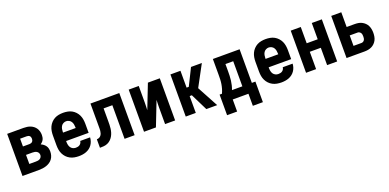

<svg xmlns="http://www.w3.org/2000/svg" viewBox="-6 -1303 4511 2227"><g transform="rotate(-20 2250.0 -189.5)"><path d="M58 0V-520H260Q281 -520 302.5 -517Q324 -514 344 -506Q364 -498 381 -484.5Q398 -471 409.5 -453Q421 -435 426.5 -414Q432 -393 432 -371Q432 -357 429.5 -342.5Q427 -328 420.5 -315Q414 -302 404 -291.5Q394 -281 382 -272Q399 -265 414 -253.5Q429 -242 439.5 -227Q450 -212 454 -194Q458 -176 458 -157Q458 -133 451.5 -110Q445 -87 431 -67.5Q417 -48 396.5 -34.5Q376 -21 353.5 -13.5Q331 -6 307.5 -3Q284 0 260 0ZM180 -320H260Q270 -320 279.5 -323Q289 -326 296 -333Q303 -340 306 -349.5Q309 -359 309 -369Q309 -379 306 -388.5Q303 -398 296 -404.5Q289 -411 279.5 -413.5Q270 -416 260 -416H180ZM180 -104H260Q273 -104 286.5 -106Q300 -108 311.5 -115Q323 -122 329.5 -134Q336 -146 336 -159Q336 -173 329.5 -185Q323 -197 311.5 -204Q300 -211 286.5 -213.5Q273 -216 260 -216H180Z M752 8Q725 8 697.5 3Q670 -2 645.5 -15Q621 -28 602 -48Q583 -68 571 -93Q559 -118 554.5 -145Q550 -172 550 -200V-320Q550 -347 554.5 -374.5Q559 -402 570.5 -426.5Q582 -451 601 -471.5Q620 -492 644 -505Q668 -518 695.5 -523Q723 -528 750 -528Q777 -528 804.5 -523Q832 -518 856 -505Q880 -492 899 -471.5Q918 -451 929.5 -426.5Q941 -402 945.5 -374.5Q950 -347 950 -320V-208H672V-200Q672 -181 675.5 -162.5Q679 -144 689 -128.5Q699 -113 716.5 -104.5Q734 -96 752 -96Q765 -96 778 -99Q791 -102 801.5 -109.5Q812 -117 818.5 -128.5Q825 -140 826 -153H948Q947 -130 939.5 -107Q932 -84 918.5 -64.5Q905 -45 886 -30.5Q867 -16 845 -7.5Q823 1 799.5 4.5Q776 8 752 8ZM672 -312H828V-320Q828 -338 824.5 -356.5Q821 -375 811.5 -390.5Q802 -406 785 -415Q768 -424 750 -424Q732 -424 715 -415Q698 -406 688.5 -390.5Q679 -375 675.5 -356.5Q672 -338 672 -320Z M1014 0V-105Q1029 -105 1042.5 -111Q1056 -117 1065 -128.5Q1074 -140 1078.5 -154Q1083 -168 1084.5 -182.5Q1086 -197 1086 -212Q1086 -227 1086 -241V-520H1442V0H1318V-415H1210V-261Q1210 -237 1209.5 -213.5Q1209 -190 1206 -166.5Q1203 -143 1196 -120Q1189 -97 1177 -76.5Q1165 -56 1147.5 -39.5Q1130 -23 1108 -13.5Q1086 -4 1062 -2Q1038 0 1014 0Z M1558 0V-520H1682V-312Q1682 -289 1681 -266.5Q1680 -244 1679 -222L1795 -520H1942V0H1818V-208Q1818 -231 1819 -253.5Q1820 -276 1821 -298L1705 0Z M2073 0V-520H2197V-312H2224L2310 -485L2327 -520H2461L2321 -260L2461 0H2327L2224 -208H2197V0Z M2529 149V-105H2558Q2570 -130 2578 -157.5Q2586 -185 2590.5 -212.5Q2595 -240 2596 -268.5Q2597 -297 2597 -325V-520H2927V-105H2971V149H2847V0H2653V149ZM2810 -105V-415H2714V-325Q2714 -297 2713 -269Q2712 -241 2708.5 -213.5Q2705 -186 2698.5 -158.5Q2692 -131 2682 -105Z M3252 8Q3225 8 3197.5 3Q3170 -2 3145.5 -15Q3121 -28 3102 -48Q3083 -68 3071 -93Q3059 -118 3054.5 -145Q3050 -172 3050 -200V-320Q3050 -347 3054.5 -374.5Q3059 -402 3070.5 -426.5Q3082 -451 3101 -471.5Q3120 -492 3144 -505Q3168 -518 3195.5 -523Q3223 -528 3250 -528Q3277 -528 3304.5 -523Q3332 -518 3356 -505Q3380 -492 3399 -471.5Q3418 -451 3429.5 -426.5Q3441 -402 3445.5 -374.5Q3450 -347 3450 -320V-208H3172V-200Q3172 -181 3175.5 -162.5Q3179 -144 3189 -128.5Q3199 -113 3216.5 -104.5Q3234 -96 3252 -96Q3265 -96 3278 -99Q3291 -102 3301.5 -109.5Q3312 -117 3318.5 -128.5Q3325 -140 3326 -153H3448Q3447 -130 3439.5 -107Q3432 -84 3418.5 -64.5Q3405 -45 3386 -30.5Q3367 -16 3345 -7.5Q3323 1 3299.5 4.5Q3276 8 3252 8ZM3172 -312H3328V-320Q3328 -338 3324.5 -356.5Q3321 -375 3311.5 -390.5Q3302 -406 3285 -415Q3268 -424 3250 -424Q3232 -424 3215 -415Q3198 -406 3188.5 -390.5Q3179 -375 3175.5 -356.5Q3172 -338 3172 -320Z M3558 0V-520H3682V-319H3818V-520H3942V0H3818V-214H3682V0Z M4058 0V-520H4182V-338H4280Q4303 -338 4325.5 -334.5Q4348 -331 4368.5 -320.5Q4389 -310 4405.5 -294Q4422 -278 4432 -257.5Q4442 -237 4446 -214.5Q4450 -192 4450 -169Q4450 -146 4446 -123.5Q4442 -101 4432 -81Q4422 -61 4405.5 -44.5Q4389 -28 4368.5 -18Q4348 -8 4325.5 -4Q4303 0 4280 0ZM4280 -105Q4291 -105 4301 -110.5Q4311 -116 4317 -126Q4323 -136 4324.5 -147Q4326 -158 4326 -169Q4326 -180 4324.5 -191.5Q4323 -203 4317 -212.5Q4311 -222 4301 -228Q4291 -234 4280 -234H4182V-105Z"/></g></svg>

Font: Iosevka SS18 Extrabold
Style: Regular
Weight: 800
Monospace: yes
Designer: Belleve Invis
Foundry: Belleve Invis
Version: Version 25.1.1; ttfautohint (v1.8.4)